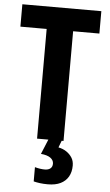

<svg xmlns="http://www.w3.org/2000/svg" viewBox="-62 -754 590 1034"><g transform="rotate(5 232.5 -237.0)"><path d="M301 0H158V-593H16V-714H443V-593H301ZM362 128Q362 163 347.5 188Q333 213 305.5 226.5Q278 240 237 240Q214 240 194.5 237.5Q175 235 160 231V154Q174 158 188 160Q202 162 213 162Q233 162 244 153Q255 144 255 127Q255 108 237.5 95.5Q220 83 186 80L219 0H291L277 37Q302 42 320.5 54.5Q339 67 350.5 85Q362 103 362 128Z"/></g></svg>

Font: Noto Sans Display Condensed
Style: Bold
Weight: 700
Width: 3
Designer: Monotype Design Team
Foundry: Monotype Imaging Inc.
Version: Version 2.003